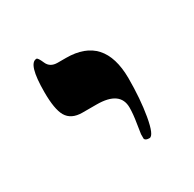

<svg xmlns="http://www.w3.org/2000/svg" viewBox="-95 -805 579 573"><g transform="rotate(-30 194.5 -518.0)"><path d="M302.7 -518.1Q302.7 -446.3 293 -390.1Q282.7 -331.1 267.6 -331.1Q253.9 -331.1 251.5 -338.4Q251.5 -338.9 251.5 -354Q251.5 -356.9 256.6 -387.5Q261.7 -418 261.7 -439.9Q261.7 -497.1 180.7 -497.1H132.3Q93.8 -497.1 78.6 -523.4Q64.5 -547.9 64.5 -606.9Q64.5 -705.1 93.8 -705.1Q98.6 -705.1 107.7 -684.1Q116.7 -663.1 142.6 -663.1H171.4Q301.8 -663.1 302.7 -518.1Z"/></g></svg>

Font: Ezra SIL SR
Style: Regular
Weight: 400
Designer: Development by SIL's NRSI team. OpenType tables by Ralph Hancock ( hancock@dircon.co.uk ).
Foundry: Development by SIL's NRSI team.
Version: Version 2.51; 2007